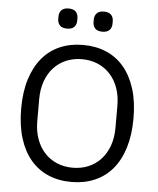

<svg xmlns="http://www.w3.org/2000/svg" viewBox="-60 -945 828 1008"><g transform="rotate(5 354.0 -441.0)"><path d="M354 12Q286 12 231.5 -11.5Q177 -35 138.5 -80.5Q100 -126 79 -193.5Q58 -261 58 -349Q58 -437 79 -504Q100 -571 138.5 -617Q177 -663 231.5 -686.5Q286 -710 354 -710Q421 -710 476 -686.5Q531 -663 569.5 -617Q608 -571 629 -504Q650 -437 650 -349Q650 -261 629 -193.5Q608 -126 569.5 -80.5Q531 -35 476 -11.5Q421 12 354 12ZM354 -63Q399 -63 437 -79Q475 -95 502.5 -125Q530 -155 545 -197Q560 -239 560 -291V-407Q560 -459 545 -501Q530 -543 502.5 -573Q475 -603 437 -619Q399 -635 354 -635Q309 -635 271 -619Q233 -603 205.5 -573Q178 -543 163 -501Q148 -459 148 -407V-291Q148 -239 163 -197Q178 -155 205.5 -125Q233 -95 271 -79Q309 -63 354 -63ZM261 -788Q235 -788 223 -801Q211 -814 211 -835V-847Q211 -868 223 -881Q235 -894 261 -894Q287 -894 299 -881Q311 -868 311 -847V-835Q311 -814 299 -801Q287 -788 261 -788ZM447 -788Q421 -788 409 -801Q397 -814 397 -835V-847Q397 -868 409 -881Q421 -894 447 -894Q473 -894 485 -881Q497 -868 497 -847V-835Q497 -814 485 -801Q473 -788 447 -788Z"/></g></svg>

Font: IBM Plex Sans Hebrew
Style: Regular
Weight: 400
Designer: Mike Abbink, Paul van der Laan, Pieter van Rosmalen, Yanek Iontef
Foundry: Bold Monday
Version: Version 1.2